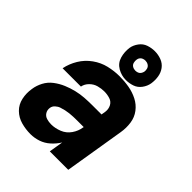

<svg xmlns="http://www.w3.org/2000/svg" viewBox="-216 -881 1008 1008"><g transform="rotate(45 288.0 -377.0)"><path d="M186 8Q215 8 243.5 -1.5Q272 -11 295.5 -32Q319 -53 335 -79L322 0H459L514 -335Q520 -371 515 -406Q510 -441 489.5 -468Q469 -495 438.5 -510.5Q408 -526 373.5 -532Q339 -538 302 -538Q263 -538 223 -528.5Q183 -519 148 -494Q113 -469 91 -432.5Q69 -396 61 -356H197Q201 -378 218.5 -395.5Q236 -413 258.5 -419Q281 -425 302 -425Q324 -425 344.5 -418.5Q365 -412 374.5 -393.5Q384 -375 381 -353L377 -329H309Q280 -329 251 -327Q222 -325 193 -318Q164 -311 135.5 -299Q107 -287 82 -268Q57 -249 42.5 -221.5Q28 -194 24 -165Q18 -129 25.5 -94Q33 -59 57.5 -35Q82 -11 116 -1.5Q150 8 186 8ZM227 -105Q209 -105 192.5 -110Q176 -115 167 -129.5Q158 -144 161 -162Q163 -176 174.5 -186.5Q186 -197 199.5 -201.5Q213 -206 226.5 -209Q240 -212 254 -213.5Q268 -215 281.5 -215.5Q295 -216 309 -216H358L357 -213Q353 -183 334.5 -156Q316 -129 286 -117Q256 -105 227 -105ZM340 -547Q364 -547 387.5 -555Q411 -563 426.5 -584Q442 -605 446 -629Q450 -655 446 -680Q442 -705 427.5 -724.5Q413 -744 389.5 -753Q366 -762 340 -762Q316 -762 292.5 -754Q269 -746 253.5 -725Q238 -704 234 -681Q229 -646 238.5 -613.5Q248 -581 277 -564Q306 -547 340 -547ZM340 -617Q328 -617 318 -623Q308 -629 305 -640.5Q302 -652 304 -664Q305 -672 310.5 -679Q316 -686 324 -689Q332 -692 340 -692Q352 -692 362 -686Q372 -680 375.5 -669Q379 -658 377 -646Q375 -638 370 -630.5Q365 -623 356.5 -620Q348 -617 340 -617Z"/></g></svg>

Font: Iosevka Sparkle XBdObl
Style: Regular
Weight: 800
Italic angle: -9°
Designer: Belleve Invis
Foundry: Belleve Invis
Version: Version 4.5.0; ttfautohint (v1.8.3)